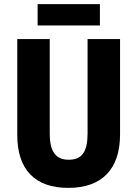

<svg xmlns="http://www.w3.org/2000/svg" viewBox="-20 -904 667 934"><path d="M466 -884H163V-780H466ZM564 -250V-714H406V-255C406 -164 378 -127 314 -127C253 -127 222 -164 222 -254V-714H64V-247C64 -78 151 10 312 10C478 10 564 -83 564 -250Z"/></svg>

Font: Noto Sans Myanmar UI Condensed ExtraBold
Style: Regular
Weight: 800
Width: 3
Designer: Monotype Design Team
Foundry: Monotype Imaging Inc.
Version: Version 2.103